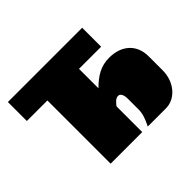

<svg xmlns="http://www.w3.org/2000/svg" viewBox="-122 -690 859 859"><g transform="rotate(-45 307.5 -260.0)"><path d="M10 -520V-400H140V0H340V-163C353 -179 363 -191 378 -191C392 -191 400 -176 400 -150V-80C400 -49 381 -12 375 0H490C551 0 600 -58 600 -130V-220C600 -290 553 -340 470 -340C418 -340 380 -317 340 -277V-400H480V-520Z"/></g></svg>

Font: MikodacsPCS
Style: Regular
Weight: 900
Designer: gluk (gluksza@wp.pl)
Foundry: gluk (gluksza@wp.pl)
Version: Version 0.27